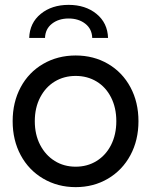

<svg xmlns="http://www.w3.org/2000/svg" viewBox="-20 -763 621 789"><path d="M157.5 -29C197.2 -5.7 241.7 6 291 6C340.3 6 384.7 -5.7 424 -29C463.3 -52.3 494 -84.5 516 -125.5C538 -166.5 549 -213 549 -265C549 -317 538 -363.5 516 -404.5C494 -445.5 463.3 -477.5 424 -500.5C384.7 -523.5 340.3 -535 291 -535C241.7 -535 197.2 -523.5 157.5 -500.5C117.8 -477.5 87 -445.5 65 -404.5C43 -363.5 32 -317 32 -265C32 -213 43 -166.5 65 -125.5C87 -84.5 117.8 -52.3 157.5 -29ZM377 -101.5C351.7 -85.8 323 -78 291 -78C259 -78 230.3 -85.8 205 -101.5C179.7 -117.2 159.7 -139.2 145 -167.5C130.3 -195.8 123 -228.3 123 -265C123 -301.7 130.3 -334.2 145 -362.5C159.7 -390.8 179.7 -412.7 205 -428C230.3 -443.3 259 -451 291 -451C323 -451 351.7 -443.3 377 -428C402.3 -412.7 422.2 -390.8 436.5 -362.5C450.8 -334.2 458 -301.7 458 -265C458 -228.3 450.8 -195.8 436.5 -167.5C422.2 -139.2 402.3 -117.2 377 -101.5ZM147.5 -706C117.2 -681.3 101.3 -648.3 100 -607H165C165.7 -631.7 175.2 -651.2 193.5 -665.5C211.8 -679.8 234.7 -687 262 -687C289.3 -687 312.2 -679.8 330.5 -665.5C348.8 -651.2 358.3 -631.7 359 -607H424C422.7 -648.3 406.8 -681.3 376.5 -706C346.2 -730.7 308 -743 262 -743C216 -743 177.8 -730.7 147.5 -706Z"/></svg>

Font: Rookery
Style: Regular
Weight: 400
Designer: Ryan Kimball / Julieta Ulanovsky
Foundry: Motorola Mobility LLC.
Version: Version 1.0